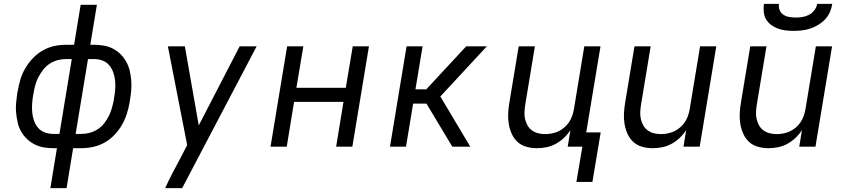

<svg xmlns="http://www.w3.org/2000/svg" viewBox="-20 -760 4390 995"><path d="M241 215 275 8H257Q230 8 205 3.5Q180 -1 158 -12.5Q136 -24 118.5 -41Q101 -58 89 -79.5Q77 -101 71.5 -125.5Q66 -150 63.5 -176Q61 -202 63.5 -228Q66 -254 70 -281L72 -289Q77 -319 86 -349Q95 -379 111.5 -407Q128 -435 151 -459Q174 -483 202.5 -499Q231 -515 261.5 -521.5Q292 -528 323 -528H364L398 -735H482L448 -528H466Q493 -528 518.5 -523.5Q544 -519 566 -507.5Q588 -496 605 -479Q622 -462 634 -440.5Q646 -419 652 -394.5Q658 -370 660 -344Q662 -318 660 -292Q658 -266 653 -239L652 -231Q647 -201 637.5 -171Q628 -141 612 -113Q596 -85 573 -61Q550 -37 521.5 -21Q493 -5 462 1.5Q431 8 400 8H359L325 215ZM288 -66 352 -454H323Q301 -454 279.5 -448.5Q258 -443 238.5 -430.5Q219 -418 204.5 -399.5Q190 -381 179.5 -361Q169 -341 163 -319.5Q157 -298 154 -277L152 -269Q148 -246 146.5 -222.5Q145 -199 147 -177Q149 -155 156.5 -134Q164 -113 178 -97Q192 -81 213 -73.5Q234 -66 258 -66ZM372 -66H401Q423 -66 444 -71.5Q465 -77 485 -89.5Q505 -102 519.5 -120.5Q534 -139 544 -159Q554 -179 560 -200.5Q566 -222 570 -243L571 -251Q575 -274 577 -297.5Q579 -321 576.5 -343Q574 -365 566.5 -386Q559 -407 545 -423Q531 -439 510.5 -446.5Q490 -454 466 -454H436Z M836 215Q853 177 872.5 139.5Q892 102 912 65L950 -8L850 -520H938L1010 -110L1222 -520H1310L924 215Z M1382 0 1468 -520H1552L1516 -305H1772L1808 -520H1892L1806 0H1722L1760 -232H1504L1466 0Z M2001 0 2087 -520H2170L2133 -297H2189L2396 -520H2503L2262 -260L2417 0H2324L2190 -223H2121L2084 0Z M2967 183 2998 0H2922L2936 -86Q2922 -64 2902.5 -45.5Q2883 -27 2860 -14.5Q2837 -2 2812 3Q2787 8 2762 8Q2734 8 2707.5 0.5Q2681 -7 2662 -24.5Q2643 -42 2632 -66.5Q2621 -91 2616.5 -118Q2612 -145 2613.5 -173Q2615 -201 2620 -230L2668 -520H2752L2702 -218Q2699 -199 2698 -180Q2697 -161 2701 -143.5Q2705 -126 2713.5 -110.5Q2722 -95 2736.5 -84.5Q2751 -74 2768.5 -69.5Q2786 -65 2805 -65Q2822 -65 2840 -68.5Q2858 -72 2874 -79.5Q2890 -87 2904.5 -99.5Q2919 -112 2929 -127Q2939 -142 2945 -159Q2951 -176 2954 -193L3008 -520H3092L3018 -74H3093L3050 183Z M3362 8Q3334 8 3307.5 0.5Q3281 -7 3262 -24.5Q3243 -42 3232 -66.5Q3221 -91 3216.5 -118Q3212 -145 3213.5 -173Q3215 -201 3220 -230L3268 -520H3352L3302 -218Q3299 -199 3298 -180Q3297 -161 3301 -143.5Q3305 -126 3313.5 -110.5Q3322 -95 3336.5 -84.5Q3351 -74 3368.5 -69.5Q3386 -65 3405 -65Q3422 -65 3440 -68.5Q3458 -72 3474 -79.5Q3490 -87 3504.5 -99.5Q3519 -112 3529 -127Q3539 -142 3545 -159Q3551 -176 3554 -193L3608 -520H3692L3606 0H3522L3536 -86Q3522 -64 3502.5 -45.5Q3483 -27 3460 -14.5Q3437 -2 3412 3Q3387 8 3362 8Z M3962 8Q3934 8 3907.5 0.5Q3881 -7 3862 -24.5Q3843 -42 3832 -66.5Q3821 -91 3816.5 -118Q3812 -145 3813.5 -173Q3815 -201 3820 -230L3868 -520H3952L3902 -218Q3899 -199 3898 -180Q3897 -161 3901 -143.5Q3905 -126 3913.5 -110.5Q3922 -95 3936.5 -84.5Q3951 -74 3968.5 -69.5Q3986 -65 4005 -65Q4022 -65 4040 -68.5Q4058 -72 4074 -79.5Q4090 -87 4104.5 -99.5Q4119 -112 4129 -127Q4139 -142 4145 -159Q4151 -176 4154 -193L4208 -520H4292L4206 0H4122L4136 -86Q4122 -64 4102.5 -45.5Q4083 -27 4060 -14.5Q4037 -2 4012 3Q3987 8 3962 8ZM4093 -600Q4072 -600 4051 -602.5Q4030 -605 4011 -612Q3992 -619 3976 -631Q3960 -643 3950 -660Q3940 -677 3938 -698Q3936 -719 3939 -740H4017Q4014 -723 4020.5 -707.5Q4027 -692 4040 -683.5Q4053 -675 4070 -672Q4087 -669 4104 -669Q4121 -669 4139 -672Q4157 -675 4173 -683.5Q4189 -692 4200.5 -707.5Q4212 -723 4215 -740H4293Q4290 -719 4281 -698Q4272 -677 4256 -660Q4240 -643 4220 -631Q4200 -619 4179 -612Q4158 -605 4136 -602.5Q4114 -600 4093 -600Z"/></svg>

Font: Iosevka Aile
Style: Italic
Weight: 400
Italic angle: -9°
Designer: Belleve Invis
Foundry: Belleve Invis
Version: Version 28.0.1; ttfautohint (v1.8.4)